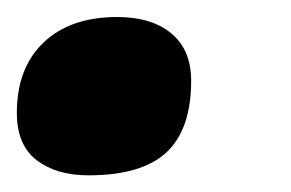

<svg xmlns="http://www.w3.org/2000/svg" viewBox="-20 -196 346 228"><path d="M0 -62Q0 -115.2 31.7 -145.5Q63.5 -175.8 119.1 -175.8Q160.2 -175.8 183.6 -156.2Q207 -136.7 207 -100.1Q207 -42.5 177.7 -15.1Q148.4 12.2 85 12.2Q46.9 12.2 23.4 -5.9Q0 -23.9 0 -62Z"/></svg>

Font: TypoPRO Open Sans
Style: Italic
Weight: 800
Italic angle: -12°
Foundry: Ascender Corporation
Version: Version 1.10